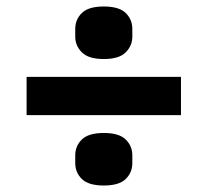

<svg xmlns="http://www.w3.org/2000/svg" viewBox="-20 -601 640 592"><path d="M300 -419Q253 -419 232.5 -439.5Q212 -460 212 -488V-512Q212 -541 232.5 -561Q253 -581 300 -581Q347 -581 367.5 -561Q388 -541 388 -512V-488Q388 -460 367.5 -439.5Q347 -419 300 -419ZM62 -246V-364H538V-246ZM300 -29Q253 -29 232.5 -49Q212 -69 212 -98V-122Q212 -151 232.5 -171Q253 -191 300 -191Q347 -191 367.5 -171Q388 -151 388 -122V-98Q388 -69 367.5 -49Q347 -29 300 -29Z"/></svg>

Font: Lilex Nerd Font
Style: Bold
Weight: 700
Designer: Mike Abbink, Paul van der Laan, Pieter van Rosmalen, Mikhael Khrustik
Foundry: Mikhael Khrustik
Version: Version 2.400; ttfautohint (v1.8.4.7-5d5b);Nerd Fonts 3.3.0